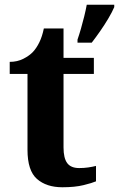

<svg xmlns="http://www.w3.org/2000/svg" viewBox="-20 -780 502 810"><path d="M243 10Q176 10 136 -25Q96 -60 96 -148V-468H21V-519Q53 -519 78.5 -532Q104 -545 119 -561Q134 -577 146 -601.5Q158 -626 165 -660H248V-536H376V-468H248V-158Q248 -113 263.5 -92Q279 -71 314 -71Q334 -71 351.5 -73.5Q369 -76 385 -80V-15Q369 -8 332.5 1Q296 10 243 10ZM307 -613Q314 -633 321.5 -659Q329 -685 335.5 -711.5Q342 -738 346 -760H462V-750Q453 -729 437 -702Q421 -675 402.5 -648.5Q384 -622 367 -600H307Z"/></svg>

Font: Noto Serif Thai
Style: Regular
Weight: 400
Designer: Monotype Design Team
Foundry: Monotype Imaging Inc.
Version: Version 2.001